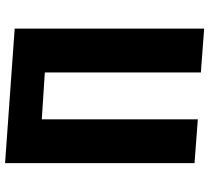

<svg xmlns="http://www.w3.org/2000/svg" viewBox="-54 -753 826 758"><g transform="rotate(-90 359.0 -374.0)"><path d="M625 19 452 6V-610L267 -622V-6L94 -19V-767L625 -729Z"/></g></svg>

Font: Xiangcui Wave Sans Xiangcui Wave Sans
Style: Regular
Weight: 800
Width: 3
Version: Version 0.920;March 28, 2024;FontCreator 14.0.0.2814 64-bit